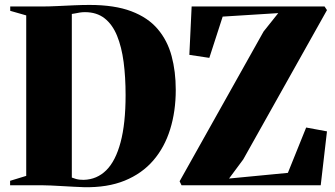

<svg xmlns="http://www.w3.org/2000/svg" viewBox="-20 -770 1394 798"><path d="M329 8Q311.5 7.5 287.8 6.2Q264 5 239 3.5Q214 2 191.8 1Q169.5 0 155 0H22V-18.5L89 -39V-706L22.5 -725V-743H151Q183.5 -743 218.8 -744.8Q254 -746.5 288.5 -748Q323 -749.5 352 -749.5Q456.5 -749.5 525.8 -723.2Q595 -697 635.5 -649.2Q676 -601.5 693.2 -537.2Q710.5 -473 710.5 -396.5Q710.5 -307.5 687.2 -232.5Q664 -157.5 617 -103Q570 -48.5 498.2 -19.2Q426.5 10 329 8ZM328 -22.5Q383 -24 421.8 -62.5Q460.5 -101 481.2 -178.8Q502 -256.5 502 -375Q502 -449.5 493.8 -512.2Q485.5 -575 466.5 -621.5Q447.5 -668 414.8 -693.8Q382 -719.5 333 -719.5Q322 -719.5 311.2 -717.8Q300.5 -716 292 -714.2Q283.5 -712.5 278.5 -712V-32Q287.5 -28.5 295.8 -26.2Q304 -24 312 -23.2Q320 -22.5 328 -22.5ZM734.5 0 726.5 -16.5 1075.5 -639 1136.5 -715.5 905.5 -701 850 -529.5 767 -542 776.5 -743H1329L1339 -728L991 -107.5L932 -28L1176.5 -51.5L1252.5 -240L1339 -224L1313 0Z"/></svg>

Font: Merriweather 144pt Black
Style: Regular
Weight: 900
Version: Version 2.100